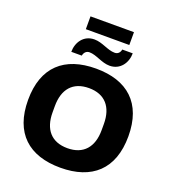

<svg xmlns="http://www.w3.org/2000/svg" viewBox="-177 -1150 1164 1295"><g transform="rotate(20 405.0 -502.5)"><path d="M248 -925H560V-1017H248ZM208 -748H283C288 -773 304 -787 325 -787C376 -787 424 -748 482 -748C558 -748 601 -812 601 -880H526C521 -855 506 -842 484 -842C433 -842 385 -880 327 -880C250 -880 208 -816 208 -748ZM405 12C630 12 765 -106 765 -344C765 -581 630 -699 405 -699C179 -699 45 -581 45 -344C45 -106 179 12 405 12ZM405 -128C289 -128 229 -200 229 -321V-366C229 -487 289 -559 405 -559C520 -559 581 -487 581 -366V-321C581 -200 520 -128 405 -128Z"/></g></svg>

Font: Archivo ExtraBold
Style: Regular
Weight: 800
Designer: Hector Gatti
Foundry: Omnibus-Type
Version: Version 2.001